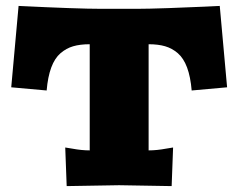

<svg xmlns="http://www.w3.org/2000/svg" viewBox="-20 -630 808 651"><path d="M18.1 -334 43 -609.9Q243.2 -600.1 323.2 -600.1H444.8Q480.5 -600.1 550.5 -602.5Q620.6 -605 672.9 -607.4L725.1 -609.9L750 -334L629.9 -323.2Q626 -369.6 614.3 -401.1Q602.5 -432.6 583 -449.5Q563.5 -466.3 540 -473.1Q516.6 -480 483.9 -480V-120.1Q511.7 -120.1 543 -126L566.9 -129.9L562 1L383.8 -2L206.1 1L201.2 -129.9L225.1 -126Q256.3 -120.1 284.2 -120.1V-480Q251.5 -480 228 -473.1Q204.6 -466.3 185.1 -449.5Q165.5 -432.6 153.8 -401.1Q142.1 -369.6 138.2 -323.2Z"/></svg>

Font: Zantroke
Style: Regular
Weight: 500
Foundry: gluk
Version: Version 0.36